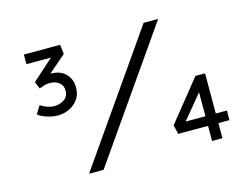

<svg xmlns="http://www.w3.org/2000/svg" viewBox="-96 -861 1324 1021"><g transform="rotate(-15 566.0 -350.5)"><path d="M198 -342Q179 -342 159 -346.5Q139 -351 121 -358.5Q103 -366 90 -376L117 -420Q142 -405 160 -400Q178 -395 192 -395Q223 -395 247 -411Q271 -427 271 -461Q271 -488 250.5 -504Q230 -520 201 -520Q183 -520 168 -515.5Q153 -511 141 -506L125 -545L249 -656L258 -649H106V-702H306L312 -650L202 -555L181 -554Q189 -559 199 -563Q209 -567 218 -567Q270 -567 299.5 -537Q329 -507 329 -462Q329 -423 310 -396.5Q291 -370 261 -356Q231 -342 198 -342ZM277 0 765 -700H845L357 0ZM999 -135H1072V-82H999ZM822 -107 813 -135H986L954 -120V-313L983 -302ZM1011 1H954V-97L990 -82H790L778 -132L958 -356H1011Z"/></g></svg>

Font: Lexend Zetta Light
Style: Regular
Weight: 300
Designer: Bonnie Shaver-Troup, Thomas Jockin
Foundry: Lexend
Version: Version 1.007